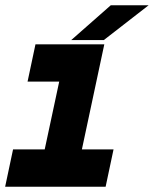

<svg xmlns="http://www.w3.org/2000/svg" viewBox="-20 -708 584 728"><path d="M-0.5 0 29.5 -141.5H149.5L204.5 -398.5H84.5L114.5 -540H375.5L290.5 -141.5H410.5L380.5 0ZM77.5 -71H333H202.5L287.5 -469.5H162.5H287.5L202.5 -71H77.5ZM250 -556 400 -688H543.5L373.5 -556ZM352 -590H351.5L425 -653H425.5Z"/></svg>

Font: Tourney Thin Black
Style: Italic
Weight: 900
Italic angle: -12°
Version: Version 1.015